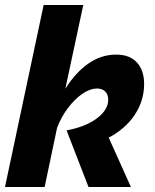

<svg xmlns="http://www.w3.org/2000/svg" viewBox="-30 -750 620 770"><path d="M237 -227Q315 -242 359.5 -276Q404 -310 404 -350Q404 -372 391.5 -383.5Q379 -395 360 -395Q331 -395 300.5 -374Q270 -353 243 -317.5Q216 -282 199 -238L149 0H-10L145 -730H304L232 -394Q272 -458 323.5 -494.5Q375 -531 436 -531Q490 -531 519 -499.5Q548 -468 548 -413Q548 -347 511 -290.5Q474 -234 406 -198L495 0H325Z"/></svg>

Font: Raleway ExtraBold
Style: Italic
Weight: 800
Italic angle: -12°
Designer: Matt McInerney, Pablo Impallari, Rodrigo Fuenzalida
Foundry: Matt McInerney, Pablo Impallari, Rodrigo Fuenzalida
Version: Version 4.026